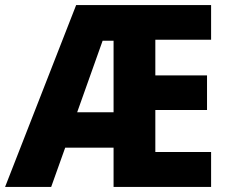

<svg xmlns="http://www.w3.org/2000/svg" viewBox="-24 -734 897 754"><path d="M805 0V-137H586V-302H789V-438H586V-578H805V-714H275L-4 0H177L232 -154H422V0ZM279 -293 379 -574H422V-293Z"/></svg>

Font: Noto Sans Lao Looped SemiCondensed ExtraBold
Style: Regular
Weight: 800
Width: 4
Designer: Mark Frömberg, Ben Mitchell
Foundry: The Fontpad Ltd
Version: Version 1.002